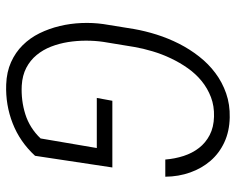

<svg xmlns="http://www.w3.org/2000/svg" viewBox="-92 -670 770 627"><g transform="rotate(90 293.5 -356.0)"><path d="M488.3 -85Q442.9 -35.6 382.6 -12Q322.3 11.7 255.4 9.3Q214.4 7.8 182.4 -6.6Q150.4 -21 127 -44.7Q103.5 -68.4 88.1 -99.6Q72.8 -130.9 64.5 -165.5Q56.2 -200.2 54.7 -236.8Q53.2 -273.4 58.1 -308.1L74.2 -407.7Q80.6 -444.3 92.5 -482.2Q104.5 -520 122.3 -555.2Q140.1 -590.3 164.1 -620.8Q188 -651.4 218 -673.8Q248 -696.3 284.4 -709Q320.8 -721.7 363.3 -720.7Q408.7 -719.7 444.3 -703.1Q480 -686.5 504.6 -658Q529.3 -629.4 542.7 -591.6Q556.2 -553.7 556.6 -510.3H500.5Q498 -541.5 488.8 -570.1Q479.5 -598.6 462.6 -620.4Q445.8 -642.1 420.4 -655.3Q395 -668.5 360.4 -669.4Q325.7 -670.4 296.9 -659.4Q268.1 -648.4 244.4 -629.2Q220.7 -609.9 202.4 -584Q184.1 -558.1 170.2 -528.8Q156.2 -499.5 147 -468.5Q137.7 -437.5 132.8 -408.7L116.2 -307.6Q112.3 -280.8 112.3 -251.2Q112.3 -221.7 116.9 -192.6Q121.6 -163.6 131.8 -137.2Q142.1 -110.8 159.2 -90.1Q176.3 -69.3 200.9 -56.4Q225.6 -43.5 258.8 -41.5Q307.6 -39.1 352.5 -53.2Q397.5 -67.4 431.6 -103L462.9 -286.6H299.3L308.6 -337.4H526.4Z"/></g></svg>

Font: TypoPRO Roboto Mono
Style: Italic
Weight: 300
Designer: Google
Version: Version 2.000986; 2015; ttfautohint (v1.3)